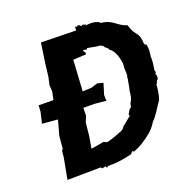

<svg xmlns="http://www.w3.org/2000/svg" viewBox="-129 -839 941 965"><g transform="rotate(-20 341.5 -356.0)"><path d="M74 -5 253 -7 256 0 271 -2 274 -5H275L284 6L288 -1C339 0 377 -7 418 -17C427 -27 427 -21 421 -24C427 -24 425 -25 431 -30C438 -30 434 -23 434 -23C472 -37 501 -56 530 -79C543 -88 568 -114 577 -133C600 -152 622 -195 644 -225C652 -245 658 -284 658 -304C668 -306 662 -318 660 -309C671 -319 663 -320 674 -326C676 -337 677 -346 671 -357C675 -358 680 -360 673 -372C677 -393 679 -413 680 -431C676 -446 686 -467 682 -490C682 -490 683 -492 680 -509H673C676 -509 676 -508 669 -518C668 -541 667 -557 650 -579C638 -592 629 -611 624 -632C572 -648 563 -684 502 -689C484 -707 453 -707 424 -703C429 -704 428 -715 418 -707C413 -703 425 -716 410 -711C410 -711 406 -716 408 -705L395 -716L390 -717L382 -713L372 -716L373 -718L372 -696L185 -700L170 -598L161 -524L152 -484L154 -449L145 -406L66 -407L64 -373L50 -314C78 -312 105 -309 133 -307L111 -227L105 -158L99 -156L95 -117ZM532 -385C535 -375 529 -375 533 -372H531L524 -332C517 -316 522 -287 506 -264C498 -252 505 -240 492 -235C485 -227 480 -217 475 -208C475 -208 475 -200 481 -202C461 -189 444 -170 431 -163C420 -141 400 -141 379 -131C361 -126 348 -118 324 -115C313 -122 312 -125 295 -120L241 -111L252 -175L259 -245L272 -276L273 -318H331L394 -312L393 -343L411 -402L380 -410L345 -399L298 -397L308 -563L377 -566L378 -575L369 -589L372 -591L391 -588C394 -597 389 -586 393 -594C420 -590 442 -583 458 -584C472 -577 474 -578 478 -568C482 -564 497 -555 495 -549C509 -540 517 -528 526 -506C530 -495 538 -465 536 -449C531 -430 541 -400 532 -385Z"/></g></svg>

Font: Asimov Print
Style: DIt
Weight: 250
Width: 0
Designer: Google
Version: Version 2.000980: 2014